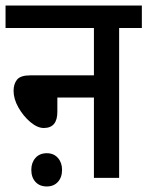

<svg xmlns="http://www.w3.org/2000/svg" viewBox="-20 -642 532 693"><path d="M0 -622H492V-541H410V0H319V-290H187V-238Q187 -180 138 -180Q115 -180 89.5 -201.5Q64 -223 46.5 -254Q29 -285 29 -314Q29 -339 41.5 -354.5Q54 -370 89 -370H319V-541H0ZM93 -29Q93 -55 108 -72Q123 -89 149 -89Q174 -89 189 -72Q204 -55 204 -29Q204 -2 189 14.5Q174 31 149 31Q123 31 108 14.5Q93 -2 93 -29Z"/></svg>

Font: Noto Sans Condensed Medium
Style: Italic
Weight: 500
Width: 3
Italic angle: -12°
Designer: Monotype Design Team
Foundry: Monotype Imaging Inc.
Version: Version 2.013; ttfautohint (v1.8.4.7-5d5b)